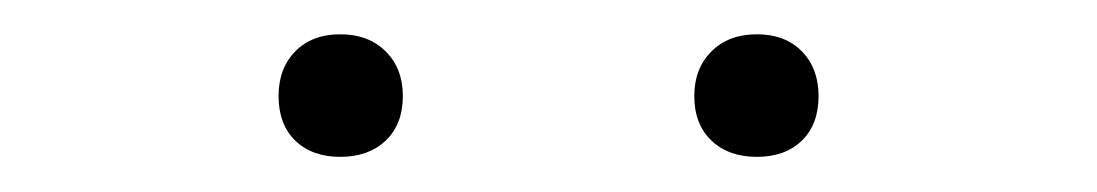

<svg xmlns="http://www.w3.org/2000/svg" viewBox="-20 -767 640 112"><path d="M421.5 -675.5Q405 -675.5 395 -685Q385 -694.5 385 -711Q385 -727 395 -737Q405 -747 421.5 -747Q438 -747 447.8 -737Q457.5 -727 457.5 -711Q457.5 -694.5 447.8 -685Q438 -675.5 421.5 -675.5ZM178.5 -675.5Q162 -675.5 152.2 -685Q142.5 -694.5 142.5 -711Q142.5 -727 152.2 -737Q162 -747 178.5 -747Q195 -747 205 -737Q215 -727 215 -711Q215 -694.5 205 -685Q195 -675.5 178.5 -675.5Z"/></svg>

Font: Encode Sans Exp XLt
Style: Regular
Weight: 200
Width: 7
Designer: Multiple Designers
Foundry: Impallari Type
Version: Version 3.002; ttfautohint (v1.8.3) -l 8 -r 50 -G 200 -x 14 